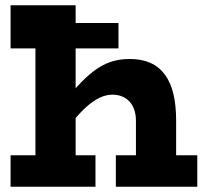

<svg xmlns="http://www.w3.org/2000/svg" viewBox="-20 -706 773 726"><path d="M494 0V-250Q494 -272 488 -290Q482 -308 470.5 -321Q459 -334 442.5 -341Q426 -348 405 -348Q381 -348 357 -336.5Q333 -325 308.5 -303.5Q284 -282 259 -251Q234 -220 207 -180V-299Q242 -346 273.5 -380.5Q305 -415 335.5 -438Q366 -461 398.5 -472Q431 -483 470 -483Q515 -483 548 -468.5Q581 -454 603 -424.5Q625 -395 635.5 -351.5Q646 -308 646 -250V0ZM20 0V-119H341V0ZM114 0V-567H20V-686H266V0ZM20 -523V-619H428V-523ZM418 0V-119H726V0Z"/></svg>

Font: BioRhyme ExtraBold
Style: Regular
Weight: 800
Designer: Aoife Mooney
Foundry: Aoife Mooney Type
Version: Version 1.600;gftools[0.9.33]